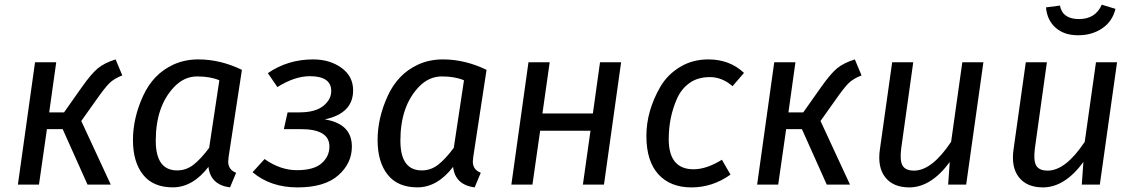

<svg xmlns="http://www.w3.org/2000/svg" viewBox="-20 -795 4888 827"><path d="M478 -539.1 506.8 -470.2Q470.7 -456.1 450.9 -436.5Q431.2 -417 394 -363.8L330.1 -273.9L457 0H356.9L250 -238.8H182.1L147.9 0H57.1L130.9 -526.9H222.2L191.9 -311H255.9L332 -418.9Q373 -477.1 401.1 -500.5Q429.2 -523.9 478 -539.1Z M729.5 -419.9Q650.9 -336.9 650.9 -189Q650.9 -61 743.2 -61Q782.2 -61 814 -85.9Q845.7 -110.8 880.9 -158.2L924.8 -449.2Q885.7 -465.8 829.3 -465.8Q772.9 -465.8 729.5 -419.9ZM834 -539.1Q929.2 -539.1 1022 -494.1L964.8 -120.1Q962.9 -104 962.9 -99.1Q962.9 -64 997.1 -50.8L970.7 12.2Q886.7 1 877.9 -76.2Q810.1 11.7 724.9 12Q639.6 12.2 596.2 -42.5Q552.7 -97.2 552.7 -191.9Q552.7 -286.6 596.2 -381.6Q639.6 -476.6 726.6 -516.6Q775.4 -539.1 834 -539.1Z M1328.6 -539.1Q1400.4 -539.1 1450.7 -502.9Q1501 -466.8 1501 -405.8Q1501 -306.6 1378.9 -280.8Q1496.1 -261.7 1495.6 -163.1Q1495.6 -91.3 1436.8 -39.6Q1377.9 12.2 1261.7 12.2Q1145.5 12.2 1067.9 -53.2L1119.6 -109.9Q1187 -62 1259.3 -62Q1331.5 -62 1365.2 -91.6Q1398.9 -121.1 1398.9 -164.1Q1398.9 -239.3 1273.9 -238.8H1202.6L1218.8 -311H1270Q1337.9 -311 1372.3 -338.6Q1406.7 -366.2 1406.7 -402.8Q1406.7 -466.8 1314.9 -466.8Q1249 -466.8 1174.8 -419.9L1133.8 -480Q1219.7 -539.1 1328.6 -539.1Z M1783.2 -419.9Q1704.6 -336.9 1704.6 -189Q1704.6 -61 1796.9 -61Q1835.9 -61 1867.7 -85.9Q1899.4 -110.8 1934.6 -158.2L1978.5 -449.2Q1939.5 -465.8 1883.1 -465.8Q1826.7 -465.8 1783.2 -419.9ZM1887.7 -539.1Q1982.9 -539.1 2075.7 -494.1L2018.6 -120.1Q2016.6 -104 2016.6 -99.1Q2016.6 -64 2050.8 -50.8L2024.4 12.2Q1940.4 1 1931.6 -76.2Q1863.8 11.7 1778.6 12Q1693.4 12.2 1649.9 -42.5Q1606.4 -97.2 1606.4 -191.9Q1606.4 -286.6 1649.9 -381.6Q1693.4 -476.6 1780.3 -516.6Q1829.1 -539.1 1887.7 -539.1Z M2523.4 -231.9H2306.6L2273.4 0H2182.6L2256.3 -526.9H2347.7L2316.4 -306.2H2533.7L2564.5 -526.9H2655.3L2581.5 0H2490.7Z M3031.2 -539.1Q3123 -539.1 3184.6 -481L3135.3 -423.8Q3090.3 -462.9 3037.8 -462.9Q2985.4 -462.9 2950 -437.5Q2914.6 -412.1 2896 -370.1Q2860.4 -289.6 2860.4 -195.8Q2860.4 -65.9 2967.3 -65.9Q3023.4 -65.9 3089.4 -106.9L3126.5 -43Q3049.3 12.2 2958.3 12.2Q2867.2 12.2 2815.7 -44.4Q2764.2 -101.1 2764.2 -209.5Q2764.2 -317.4 2824.7 -421.9Q2855 -473.6 2908.7 -506.3Q2962.4 -539.1 3031.2 -539.1Z M3662.1 -539.1 3690.9 -470.2Q3654.8 -456.1 3635 -436.5Q3615.2 -417 3578.1 -363.8L3514.2 -273.9L3641.1 0H3541L3434.1 -238.8H3366.2L3332 0H3241.2L3314.9 -526.9H3406.2L3376 -311H3439.9L3516.1 -418.9Q3557.1 -477.1 3585.2 -500.5Q3613.3 -523.9 3662.1 -539.1Z M3917 -60.1Q3994.1 -60.1 4076.7 -184.1L4125 -526.9H4215.8L4141.6 0H4064L4070.8 -97.2Q3990.7 11.7 3897 12.2Q3827.1 12.2 3793 -31.5Q3758.8 -75.2 3770 -151.9L3822.8 -526.9H3913.6L3861.8 -155.8Q3855 -102.5 3867.9 -81.3Q3880.9 -60.1 3917 -60.1Z M4492.7 -60.1Q4569.8 -60.1 4652.3 -184.1L4700.7 -526.9H4791.5L4717.3 0H4639.6L4646.5 -97.2Q4566.4 11.7 4472.7 12.2Q4402.8 12.2 4368.7 -31.5Q4334.5 -75.2 4345.7 -151.9L4398.4 -526.9H4489.3L4437.5 -155.8Q4430.7 -102.5 4443.6 -81.3Q4456.5 -60.1 4492.7 -60.1ZM4485.4 -763.2 4545.4 -771Q4556.6 -712.9 4627.7 -712.9Q4698.7 -712.9 4725.6 -774.9L4784.7 -756.8Q4771.5 -702.6 4727.5 -672.9Q4683.6 -643.1 4623.5 -643.1Q4563.5 -643.1 4526.9 -675.5Q4490.2 -708 4485.4 -763.2Z"/></svg>

Font: FiraSans-Italic
Style: Italic
Weight: 400
Italic angle: -8°
Designer: Carrois Corporate & Edenspiekermann AG
Foundry: Carrois Corporate GbR & Edenspiekermann AG
Version: Version 3.106;PS 003.106;hotconv 1.0.70;makeotf.lib2.5.58329